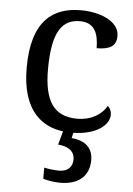

<svg xmlns="http://www.w3.org/2000/svg" viewBox="-55 -588 602 869"><g transform="rotate(5 246.0 -153.0)"><path d="M382.8 126C382.8 73.2 350.6 39.6 285.6 34.2L291.5 9.8C398.4 7.3 453.1 -41 453.1 -85.9C453.1 -104 445.8 -117.2 436 -125C413.1 -84 365.2 -55.2 303.2 -55.2C195.8 -55.2 151.9 -124 151.9 -266.1C151.9 -355.5 164.1 -413.1 186 -448.2C208 -483.4 239.3 -496.1 277.8 -496.1C344.7 -496.1 362.8 -446.3 362.8 -380.9C421.9 -380.9 452.1 -397.5 452.1 -443.8C452.1 -513.2 360.4 -545.9 277.8 -545.9C151.9 -545.9 55.2 -480.5 55.2 -265.1C55.2 -167 78.6 -98.6 119.1 -54.2C151.4 -18.6 194.3 1 244.1 7.3L227.5 68.8C271 72.3 302.7 90.8 302.7 129.9C302.7 164.6 280.3 186 241.7 186C223.6 186 197.8 183.6 173.8 178.2V229C198.2 235.8 228 240.2 251 240.2C336.4 240.2 382.8 196.8 382.8 126Z"/></g></svg>

Font: The Erased English
Style: Regular
Weight: 400
Designer: Monotype Design team + ligartures altered by 180 Amsterdam
Foundry: Monotype Imaging Inc.
Version: Version 1.030;Glyphs 3.1.2 (3151)